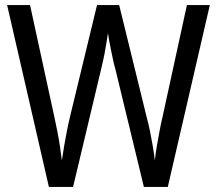

<svg xmlns="http://www.w3.org/2000/svg" viewBox="-20 -734 852 754"><path d="M804 -714 639 0H545L433 -463Q428 -480 424 -499Q420 -518 416 -537Q412 -556 409 -573Q406 -590 404 -604Q403 -594 400 -578Q397 -562 394 -543Q391 -524 386.5 -503.5Q382 -483 377 -462L267 0H172L8 -714H98L193 -277Q200 -245 206 -214Q212 -183 216 -155.5Q220 -128 223 -104Q227 -131 232 -161Q237 -191 243 -221Q249 -251 256 -280L361 -714H448L555 -278Q563 -249 569 -219Q575 -189 580 -160Q585 -131 588 -104Q591 -132 596 -160.5Q601 -189 606.5 -219Q612 -249 619 -278L714 -714Z"/></svg>

Font: Noto Sans Display SemiCondensed
Style: Regular
Weight: 400
Width: 4
Version: Version 2.003